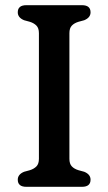

<svg xmlns="http://www.w3.org/2000/svg" viewBox="-20 -720 418 740"><path d="M247.5 -108Q247.5 -88.5 256.8 -78.8Q266 -69 282.5 -64L304.5 -58Q329 -48 329 -27.5Q329 0 296 0H81.5Q48.5 0 48.5 -27.5Q48.5 -48 73 -58L95 -64Q111 -69 120.5 -78.8Q130 -88.5 130 -108V-592Q130 -611.5 120.5 -621.2Q111 -631 95 -636L73 -642Q48.5 -652 48.5 -672.5Q48.5 -700 81.5 -700H296Q329 -700 329 -672.5Q329 -652 304.5 -642L282.5 -636Q266 -631 256.8 -621.2Q247.5 -611.5 247.5 -592Z"/></svg>

Font: Fraunces 9pt S100
Style: Regular
Weight: 400
Version: Version 1.000; ttfautohint (v1.8.3)